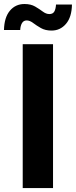

<svg xmlns="http://www.w3.org/2000/svg" viewBox="-68 -951 384 971"><path d="M200.2 -727.5V0H46.9V-727.5ZM192.9 -796.4Q161.1 -796.4 138.9 -809.1Q116.7 -821.8 99.6 -834.7Q82.5 -847.7 66.9 -847.7Q51.3 -847.7 43.2 -834.2Q35.2 -820.8 34.2 -799.3H-47.9Q-46.4 -862.8 -18.1 -896.7Q10.3 -930.7 55.7 -930.7Q87.9 -930.7 109.6 -918Q131.3 -905.3 148.2 -892.6Q165 -879.9 181.6 -879.9Q199.2 -879.9 206.5 -892.3Q213.9 -904.8 215.3 -928.2H295.9Q294.9 -864.7 265.9 -830.6Q236.8 -796.4 192.9 -796.4Z"/></svg>

Font: Inter Tight
Style: Bold
Weight: 700
Designer: Rasmus Andersson
Foundry: rsms
Version: Version 3.004; ttfautohint (v1.8.4.7-5d5b)